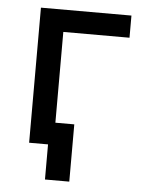

<svg xmlns="http://www.w3.org/2000/svg" viewBox="-48 -539 522 708"><g transform="rotate(5 212.5 -185.0)"><path d="M75 -500H410V-418H165V-82H235V130H145V0H75Z"/></g></svg>

Font: PT Root UI Medium
Style: Regular
Weight: 500
Designer: Vitaly Kuzmin
Foundry: ParaType Ltd.
Version: Version 2.001G